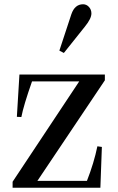

<svg xmlns="http://www.w3.org/2000/svg" viewBox="-20 -879 553 899"><path d="M71 -530H471V-503L155 -32H387Q420 -116 436 -194L457 -191L450 0H39V-28L351 -498H130Q90 -384 80 -331L59 -332ZM279 -631 258 -642 314 -812Q330 -859 369 -859Q385 -859 396.5 -846.5Q408 -834 408 -816Q408 -792 378 -755Z"/></svg>

Font: Libre Caslon Text
Style: Regular
Weight: 400
Designer: Pablo Impallari, Rodrigo Fuenzalida
Foundry: Pablo Impallari, Rodrigo Fuenzalida
Version: Version 1.002